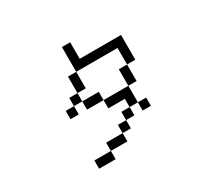

<svg xmlns="http://www.w3.org/2000/svg" viewBox="-163 -1035 1327 1258"><g transform="rotate(-30 500.0 -406.0)"><path d="M750 -187.5V-250H687.5V-187.5ZM375 -62.5H250V0H375ZM375 -62.5H500V-125H375ZM500 -125H562.5V-187.5H500ZM562.5 -187.5H625V-250H562.5ZM625 -250H687.5Q687.5 -250 687.5 -375H500V-312.5H625ZM500 -375V-437.5H375V-375ZM687.5 -375H750Q750 -375 750 -500H687.5Q687.5 -500 687.5 -375ZM312.5 -437.5H250V-375H312.5ZM312.5 -437.5H375V-500H312.5ZM375 -500H437.5Q437.5 -500 437.5 -625H375Q375 -625 375 -500ZM750 -500H812.5V-687.5H500Q500 -687.5 500 -812.5H437.5V-625H750Q750 -625 750 -500Z"/></g></svg>

Font: CalcUnifontExMono
Style: Regular
Weight: 500
Version: Version 15.0.06